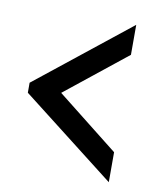

<svg xmlns="http://www.w3.org/2000/svg" viewBox="-67 -603 534 643"><g transform="rotate(10 200.5 -281.5)"><path d="M27 -262V-296L345 -549V-447L137 -281L346 -116V-14Z"/></g></svg>

Font: Zilla Slab SemiBold
Style: Regular
Weight: 600
Designer: Typotheque.com
Foundry: Typotheque type foundry
Version: Version 1.1; 2017